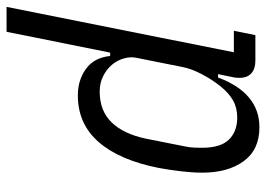

<svg xmlns="http://www.w3.org/2000/svg" viewBox="-130 -650 792 571"><g transform="rotate(-90 265.5 -364.0)"><path d="M371 0Q347 0 333.5 -12Q320 -24 320 -47Q320 -55 321 -62Q322 -69 324 -77L331 -111H321Q275 12 173 12Q106 12 72 -35Q38 -82 38 -158Q38 -185 42 -220Q46 -255 52 -287Q75 -404 129 -466Q183 -528 268 -528Q313 -528 346.5 -504Q380 -480 385 -432H395L457 -740H531L396 -64H460L447 0ZM202 -54Q231 -54 253 -66.5Q275 -79 295 -104Q315 -129 331 -159.5Q347 -190 352 -216L380 -356Q383 -373 377.5 -392Q372 -411 359 -426.5Q346 -442 325.5 -452.5Q305 -463 279 -463Q222 -463 187.5 -427.5Q153 -392 139 -325L116 -209Q113 -195 112.5 -182Q112 -169 112 -159Q112 -104 136 -79Q160 -54 202 -54Z"/></g></svg>

Font: IBM Plex Sans Condensed
Style: Italic
Weight: 400
Width: 3
Italic angle: -11°
Designer: Mike Abbink, Paul van der Laan, Pieter van Rosmalen
Foundry: Bold Monday
Version: Version 1.3